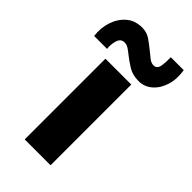

<svg xmlns="http://www.w3.org/2000/svg" viewBox="-220 -678 735 735"><g transform="rotate(45 147.5 -310.5)"><path d="M72 -437H212V0H72ZM223 -466Q189 -466 166 -480.5Q143 -495 124 -510Q113 -519 102.5 -526Q92 -533 80 -533Q60 -533 53.5 -511.5Q47 -490 50 -468H-20Q-25 -507 -13.5 -542Q-2 -577 23.5 -599Q49 -621 88 -621Q113 -621 133 -607Q153 -593 170 -579Q184 -567 196 -558Q208 -549 220 -549Q239 -549 242.5 -571.5Q246 -594 245 -618H315Q322 -575 311 -540.5Q300 -506 276.5 -486Q253 -466 223 -466Z"/></g></svg>

Font: Reem Kufi Fun
Style: Regular
Weight: 400
Designer: Khaled Hosny
Version: Version 1.005